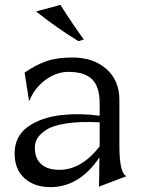

<svg xmlns="http://www.w3.org/2000/svg" viewBox="-20 -756 587 788"><path d="M386 10Q387 0 388 -110Q306 12 187 12Q121 12 80.5 -24.5Q40 -61 40 -126Q40 -196 93.5 -235Q147 -274 234 -284Q309 -292 389 -281V-331Q389 -400 358 -430.5Q327 -461 261 -461Q211 -461 166 -427.5Q121 -394 101 -343H99L81 -458Q129 -491 172 -505.5Q215 -520 277 -520Q363 -520 416.5 -473Q470 -426 470 -346V-159Q470 -48 497 -34V-32ZM123 -150Q123 -106 149 -82.5Q175 -59 224 -59Q314 -59 389 -155V-254Q309 -258 253 -249.5Q197 -241 170.5 -223.5Q144 -206 133.5 -188.5Q123 -171 123 -150ZM302 -587Q215 -640 128 -709L228 -736Q278 -657 324 -594Z"/></svg>

Font: Coconat
Style: Regular
Weight: 400
Designer: Sara Lavazza
Foundry: Collletttivo
Version: Version 1.000;Glyphs 3.2 (3217)